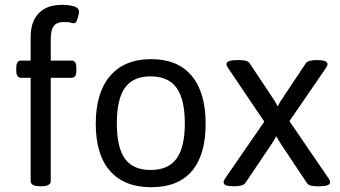

<svg xmlns="http://www.w3.org/2000/svg" viewBox="-20 -776 1419 802"><path d="M237 -756Q250 -756 267.5 -754Q285 -752 297.5 -746Q310 -740 310 -726Q310 -722 307.5 -710.5Q305 -699 300.5 -689Q296 -679 289 -679Q282 -679 275 -681.5Q268 -684 246 -684Q232 -684 219.5 -679Q207 -674 199.5 -658.5Q192 -643 192 -610V-523H279Q299 -523 299 -493V-481Q299 -451 279 -451H192V-20Q192 2 152 2H148Q108 2 108 -20V-451H68Q48 -451 48 -481V-493Q48 -523 68 -523H108V-618Q108 -663 121 -690Q134 -717 154 -731.5Q174 -746 196 -751Q218 -756 237 -756Z M612 -529Q722 -529 780.5 -459.5Q839 -390 839 -259Q839 -129 781.5 -61.5Q724 6 612 6Q499 6 439.5 -62Q380 -130 380 -259Q380 -389 440 -459Q500 -529 612 -529ZM609 -457Q536 -457 502 -409.5Q468 -362 468 -261Q468 -161 501.5 -113.5Q535 -66 609 -66Q683 -66 717.5 -113.5Q752 -161 752 -261Q752 -361 717.5 -409Q683 -457 609 -457Z M1306 -525Q1348 -525 1348 -508Q1348 -501 1340 -490L1189 -270L1351 -33Q1359 -22 1359 -15Q1359 -7 1348.5 -2.5Q1338 2 1313 2H1304Q1288 2 1277.5 -1Q1267 -4 1261 -13L1155 -172Q1146 -186 1141.5 -194Q1137 -202 1134 -207Q1131 -202 1126.5 -194Q1122 -186 1113 -172L1005 -12Q999 -4 987 -1Q975 2 960 2H957Q934 2 924 -2Q914 -6 914 -15Q914 -22 922 -33L1084 -268L934 -490Q926 -501 926 -508Q926 -516 936 -520.5Q946 -525 972 -525H981Q997 -525 1007.5 -522Q1018 -519 1024 -510L1119 -367Q1128 -354 1132.5 -345.5Q1137 -337 1140 -332Q1143 -337 1147.5 -345.5Q1152 -354 1161 -367L1257 -511Q1262 -519 1274.5 -522Q1287 -525 1302 -525Z"/></svg>

Font: Asap VF Beta
Style: Regular
Weight: 400
Designer: Pablo Cosgaya
Foundry: Pablo Cosgaya
Version: Version 1.007